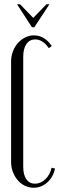

<svg xmlns="http://www.w3.org/2000/svg" viewBox="-20 -873 280 901"><path d="M32 -584Q32 -609 40.5 -631.5Q49 -654 63.5 -670.5Q78 -687 97.5 -697Q117 -707 139 -707Q189 -707 223 -657L209 -647Q181 -688 145 -688Q119 -688 104 -666.5Q89 -645 89 -606V-91Q89 -53 103.5 -32Q118 -11 144 -11Q171 -11 193 -32Q215 -53 222 -86L238 -82Q230 -42 202 -17Q174 8 138 8Q116 8 96.5 -1.5Q77 -11 63 -27.5Q49 -44 40.5 -66Q32 -88 32 -113ZM74 -853 136 -789 198 -853H212L141 -745H130L60 -853Z"/></svg>

Font: Moniqa Cond Heading
Style: Regular
Weight: 400
Width: 3
Designer: Rajesh Rajput
Foundry: Rajesh Rajput
Version: Version 1.000